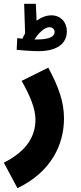

<svg xmlns="http://www.w3.org/2000/svg" viewBox="-56 -752 422 1002"><path d="M293 -588C293 -636 261 -672 212 -672C186 -672 160 -662 135 -644L131 -732H70L75 -578C70 -569 65 -560 61 -550C51 -551 41 -552 34 -553L31 -492C50 -490 108 -485 143 -485C267 -485 293 -545 293 -588ZM202 -610C218 -610 229 -599 229 -585C229 -566 212 -546 136 -546C132 -546 128 -546 124 -546C141 -574 174 -610 202 -610ZM35 230C210 146 278 4 278 -134C278 -218 251 -297 196 -399L57 -330C100 -253 129 -187 129 -128C129 -48 91 33 -36 97Z"/></svg>

Font: Noto Sans Arabic UI ExtraCondensed Extra
Style: Regular
Weight: 800
Width: 3
Designer: Nadine Chahine - Monotype Design Team
Foundry: Monotype Imaging Inc.
Version: Version 1.900